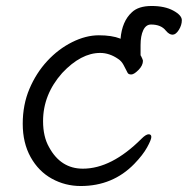

<svg xmlns="http://www.w3.org/2000/svg" viewBox="-20 -604 628 642"><path d="M383 -474Q388 -533 421 -563Q443 -584 487 -584Q531 -584 559.5 -568.5Q588 -553 588 -536.5Q588 -520 578 -504Q568 -488 557 -488Q546 -488 535 -501Q519 -522 485 -522Q468 -522 459 -503Q450 -484 450 -453V-418H451Q458 -404 458 -401Q458 -385 443 -370Q428 -355 419 -355Q410 -355 407 -360Q400 -374 393 -387Q386 -400 375 -407Q346 -427 315 -427Q251 -427 188 -360Q124 -288 124 -199Q124 -147 144 -112Q183 -40 257 -40Q353 -40 453 -140Q468 -155 477 -155Q486 -155 486 -146Q486 -137 472 -111.5Q458 -86 429 -56Q357 18 250 18Q198 18 153.5 -6.5Q109 -31 82.5 -78.5Q56 -126 56 -190Q56 -254 78.5 -307Q101 -360 138 -400Q175 -440 221 -463Q267 -486 310.5 -486Q354 -486 382 -475Q382 -474 383 -474Z"/></svg>

Font: QiushuiShotai
Style: Regular
Weight: 600
Designer: Fontworks Inc.
Foundry: Fontworks Inc.
Version: Version 1.250